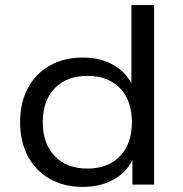

<svg xmlns="http://www.w3.org/2000/svg" viewBox="-20 -725 718 754"><path d="M306 9Q231 9 175.5 -22.5Q120 -54 89.5 -111.5Q59 -169 59 -245Q59 -322 89.5 -379Q120 -436 175.5 -467.5Q231 -499 305 -499Q377 -499 429.5 -467.5Q482 -436 503 -382H496V-705H585V0H500V-111H506Q485 -55 431.5 -23Q378 9 306 9ZM323 -63Q405 -63 451.5 -112Q498 -161 498 -245Q498 -330 451.5 -378.5Q405 -427 323 -427Q242 -427 195 -378.5Q148 -330 148 -245Q148 -161 195 -112Q242 -63 323 -63Z"/></svg>

Font: Nunito Sans 10pt SemiExpanded
Style: Regular
Weight: 400
Width: 6
Designer: Vernon Adams
Foundry: Vernon Adams
Version: Version 3.101;gftools[0.9.27]